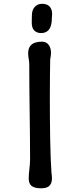

<svg xmlns="http://www.w3.org/2000/svg" viewBox="-20 -991 428 1025"><path d="M133.3 -39.1C133.3 -4.9 148.4 14.2 200.2 14.2C245.1 14.2 257.3 -8.3 257.3 -40C257.3 -49.3 256.3 -57.6 254.9 -67.4V-66.9C248 -156.2 246.1 -324.2 246.1 -473.1C246.1 -556.2 247.1 -618.7 248 -674.3C250 -686 252.4 -696.3 252.4 -707.5C252.4 -744.1 234.4 -768.6 205.1 -768.6C146 -768.6 130.4 -740.7 130.4 -706.5C130.4 -685.1 136.2 -667 136.2 -648.9C136.2 -471.7 140.6 -305.7 140.6 -139.6C140.6 -103.5 133.3 -71.8 133.3 -39.1ZM198.7 -814.5C247.1 -814.5 256.8 -855.5 256.8 -895C257.8 -901.4 258.3 -909.2 258.3 -915C258.3 -946.3 243.7 -970.7 205.1 -970.7C169.4 -970.7 150.4 -943.4 150.4 -910.6C150.4 -880.9 145 -850.6 160.2 -831.5C169.9 -818.8 185.1 -814.5 198.7 -814.5Z"/></svg>

Font: Autour One
Style: Regular
Weight: 400
Designer: Eben Sorkin
Foundry: Eben Sorkin
Version: Version 1.002